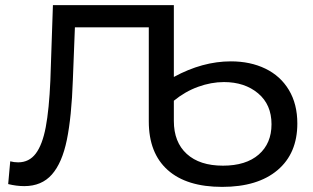

<svg xmlns="http://www.w3.org/2000/svg" viewBox="-20 -720 1223 751"><path d="M1018 -451.5C978.7 -470.5 933.7 -480 883 -480C809 -480 734.7 -459.7 660 -419V-700H187L177 -405C173.7 -329.7 167.7 -269 159 -223C150.3 -177 137.3 -142.5 120 -119.5C102.7 -96.5 79.7 -85 51 -85C40.3 -85 30 -86.3 20 -89L12 0C33.3 5.3 54.3 8 75 8C120.3 8 156.3 -7.2 183 -37.5C209.7 -67.8 229.2 -113 241.5 -173C253.8 -233 261.7 -311.3 265 -408L273 -613H562V-245C562 -162.3 586.7 -99 636 -55C685.3 -11 756.3 11 849 11C941.7 11 1013.8 -10.8 1065.5 -54.5C1117.2 -98.2 1143 -159 1143 -237C1143 -287.7 1132 -331.3 1110 -368C1088 -404.7 1057.3 -432.5 1018 -451.5ZM992 -115.5C958.7 -86.5 912 -72 852 -72C791.3 -72 744.2 -87.3 710.5 -118C676.8 -148.7 660 -191.7 660 -247V-326C689.3 -350 721 -368.2 755 -380.5C789 -392.8 822.7 -399 856 -399C910 -399 954.5 -384.3 989.5 -355C1024.5 -325.7 1042 -285.3 1042 -234C1042 -184 1025.3 -144.5 992 -115.5Z"/></svg>

Font: ICO Headline
Style: Regular
Weight: 500
Designer: Julieta Ulanovsky
Foundry: Julieta Ulanovsky
Version: Version 7.200